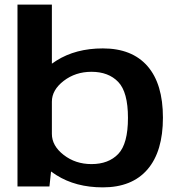

<svg xmlns="http://www.w3.org/2000/svg" viewBox="-20 -805 773 829"><path d="M55.5 0H193.5L204 -98V-785H55.5ZM424 4Q550 4 616.8 -73.5Q683.5 -151 683.5 -297Q683.5 -443 616.8 -519.5Q550 -596 424 -596Q307 -596 223.2 -543Q139.5 -490 139.5 -436.5L204 -366Q204 -416.5 255 -455.8Q306 -495 375 -495Q448.5 -495 490.5 -451.2Q532.5 -407.5 532.5 -296Q532.5 -184 490.5 -140.2Q448.5 -96.5 375 -96.5Q306 -96.5 255 -136Q204 -175.5 204 -227L139.5 -155.5Q139.5 -102 223.2 -49Q307 4 424 4Z"/></svg>

Font: Anybody SemiExpanded SemiBold
Style: Regular
Weight: 600
Width: 6
Designer: Tyler Finck
Foundry: Etcetera Type Company
Version: Version 1.113;gftools[0.9.25]